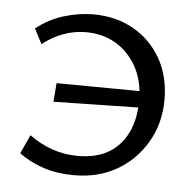

<svg xmlns="http://www.w3.org/2000/svg" viewBox="-40 -463 519 511"><g transform="rotate(5 220.0 -207.5)"><path d="M175 8Q131 8 94 -4Q57 -16 28 -38L51 -88Q79 -67 112 -55.5Q145 -44 181 -44Q230 -44 263 -63.5Q296 -83 313.5 -119.5Q331 -156 331 -206Q331 -257 310 -295Q289 -333 254 -353.5Q219 -374 175 -374Q143 -374 113.5 -363Q84 -352 59 -332L38 -372Q72 -399 112 -411Q152 -423 189 -423Q251 -423 298 -396Q345 -369 371.5 -322Q398 -275 398 -213Q398 -150 368.5 -99.5Q339 -49 289.5 -20.5Q240 8 175 8ZM104 -182 108 -232 363 -230 359 -187Z"/></g></svg>

Font: Ysabeau Office
Style: Regular
Weight: 400
Designer: Christian Thalmann (Catharsis Fonts)
Version: Version 2.001;gftools[0.9.30]; featfreeze: tnum,lnum,ss02